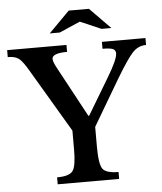

<svg xmlns="http://www.w3.org/2000/svg" viewBox="-68 -941 836 993"><g transform="rotate(-5 350.0 -445.0)"><path d="M97 -598 291 -270V-170Q291 -85 272.5 -60.5Q254 -36 191 -36V0H510V-36Q446 -36 428 -60.5Q410 -85 410 -176V-279L550 -516Q611 -618 640 -648Q669 -678 709 -678V-714H483V-678Q523 -678 537 -671.5Q551 -665 551 -648Q551 -617 496 -526L384 -339H380L244 -591Q221 -632 221 -648Q221 -678 299 -678V-714H-9V-678Q29 -678 48.5 -663Q68 -648 97 -598ZM326 -890H431L538 -781H487L378 -828L270 -781H218Z"/></g></svg>

Font: Kolar Light
Style: Regular
Weight: 300
Designer: Ramakrishna Saiteja (Kannada); Shiva Nallaperumal (Latin)
Foundry: Indian Type Foundry
Version: Version 1.001;PS 1.0;hotconv 1.0.88;makeotf.lib2.5.647800